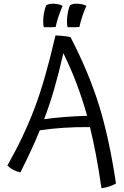

<svg xmlns="http://www.w3.org/2000/svg" viewBox="-20 -893 655 1018"><path d="M595 80Q579 89 562 95Q545 101 518 105Q503 2 488 -76Q473 -154 457 -219Q386 -220 318 -215.5Q250 -211 191 -202Q170 -150 144.5 -95Q119 -40 88 21Q69 17 52 8.5Q35 0 19 -15Q108 -172 164.5 -322.5Q221 -473 274 -705Q301 -704 319 -702Q337 -700 354 -696Q452 -506 505.5 -333Q559 -160 595 80ZM316 -611Q292 -506 267.5 -421.5Q243 -337 214 -261Q262 -268 319 -272.5Q376 -277 442 -279Q417 -367 387 -447Q357 -527 316 -611ZM268 -873Q282 -872 292.5 -869.5Q303 -867 312 -862Q302 -840 291.5 -809.5Q281 -779 275 -750Q266 -749 250 -748.5Q234 -748 212 -749Q210 -757 209.5 -764.5Q209 -772 209 -780Q209 -801 213.5 -825.5Q218 -850 226 -866Q237 -871 246 -872.5Q255 -874 268 -873ZM394 -873Q408 -872 418.5 -869.5Q429 -867 438 -862Q428 -840 417.5 -809.5Q407 -779 401 -750Q392 -749 376 -748.5Q360 -748 338 -749Q336 -757 335.5 -764.5Q335 -772 335 -780Q335 -801 339.5 -825.5Q344 -850 352 -866Q363 -871 372 -872.5Q381 -874 394 -873Z"/></svg>

Font: Atma
Style: Regular
Weight: 400
Designer: Gregori Vincens, Jeremie Hornus, Riccardo Olocco, Yoann Minet.
Foundry: black foundry
Version: Version 1.102;PS 1.100;hotconv 1.0.86;makeotf.lib2.5.63406